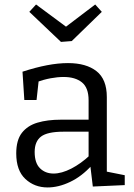

<svg xmlns="http://www.w3.org/2000/svg" viewBox="-20 -814 588 843"><path d="M449 -45.2 436 -63 527.7 -44.7V-1.3L387.5 5L376 -91L383 -88Q339.3 -39.8 288.1 -15.4Q237 9 189 9Q131.3 9 91.3 -28.3Q51.3 -65.5 51.3 -140.5Q51.3 -198.7 76 -230.6Q100.8 -262.5 144.6 -275.5Q188.5 -288.5 246.5 -288.5H377.5L369 -278.5V-373.8Q369 -428.5 339.8 -452.3Q310.5 -476 259.5 -476Q232.5 -476 202.4 -470.4Q172.2 -464.8 138.2 -452.8L150.5 -466L140.5 -374.8H86.8L78.8 -499.2Q136.3 -518 186 -527.5Q235.7 -537 278.5 -537Q358.5 -537 403.7 -501.5Q449 -466 449 -388ZM132.2 -146.7Q132.2 -98.2 155.7 -75.1Q179.2 -52 215.2 -52Q250.5 -52 292.9 -73.7Q335.3 -95.5 374.8 -132.5L369 -111V-245L377.5 -235.8H259Q188.2 -235.8 160.2 -214.4Q132.2 -193 132.2 -146.7ZM398 -794.3 427 -762 295 -633.7 247.7 -630 108.7 -762 138.3 -794.3 297 -676.7 244 -677.3Z"/></svg>

Font: Bitter Thin
Style: Regular
Weight: 100
Designer: Sol Matas, and Bitter project Authors
Foundry: Sol Matas
Version: Version 2.002